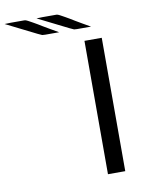

<svg xmlns="http://www.w3.org/2000/svg" viewBox="-387 -917 757 984"><g transform="rotate(-10 -8.0 -425.5)"><path d="M-294 -850 -264 -851H-196Q-193 -851 -191 -851Q-189 -851 -186.5 -850.5Q-184 -850 -180.5 -848.5Q-177 -847 -173 -845Q-169 -843 -162 -839Q-155 -835 -147.5 -831Q-140 -827 -127.5 -819.5Q-115 -812 -102 -804Q-89 -796 -68 -784Q-47 -772 -26 -760H-99L-114 -761L-136 -771ZM-128 -850 -98 -851H-30Q-27 -851 -25 -851Q-23 -851 -20.5 -850.5Q-18 -850 -14.5 -848.5Q-11 -847 -7 -845Q-3 -843 4 -839Q11 -835 18.5 -831Q26 -827 38.5 -819.5Q51 -812 64 -804Q77 -796 98 -784Q119 -772 140 -760H67L52 -761L30 -771ZM94 0V-694H184V0Z"/></g></svg>

Font: CMU Sans Serif
Style: Medium
Weight: 500
Version: Version 0.7.0